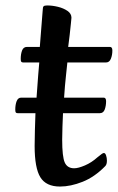

<svg xmlns="http://www.w3.org/2000/svg" viewBox="-20 -671 432 704"><path d="M200 13Q149 13 128 -21Q107 -55 107 -136Q107 -164 108 -194.5Q109 -225 110 -256H45Q40 -256 38 -258.5Q36 -261 36 -269Q36 -287 41 -300Q46 -313 58 -313H114Q117 -360 120 -395Q123 -430 124 -442H65Q60 -442 58 -444.5Q56 -447 56 -455Q56 -473 61 -486Q66 -499 79 -499H126Q127 -515 129 -537.5Q131 -560 132.5 -582Q134 -604 135.5 -620Q137 -636 137 -638Q137 -645 140 -648Q143 -651 153 -651Q172 -651 192.5 -646Q213 -641 227.5 -631Q242 -621 242 -606Q242 -603 240 -585Q238 -567 235.5 -543Q233 -519 230 -499H383Q392 -499 392 -486Q392 -469 386.5 -455.5Q381 -442 369 -442H227Q226 -430 222 -394.5Q218 -359 215 -313H360Q369 -313 369 -300Q369 -283 364 -269.5Q359 -256 346 -256H211Q210 -231 209 -206.5Q208 -182 208 -159Q208 -96 217.5 -75Q227 -54 252 -54Q267 -54 291.5 -64.5Q316 -75 337 -94Q348 -103 353 -106.5Q358 -110 361 -110Q366 -110 369 -101Q372 -92 372 -82Q372 -68 366 -62Q327 -22 283 -4.5Q239 13 200 13Z"/></svg>

Font: BriemHand
Style: Regular
Weight: 400
Designer: Gunnlaugur SE Briem, Eben Sorkin
Foundry: Sorkin Type
Version: Version 1.001; ttfautohint (v1.8.4.7-5d5b)